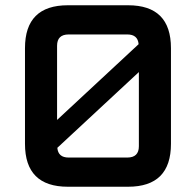

<svg xmlns="http://www.w3.org/2000/svg" viewBox="-20 -710 745 730"><path d="M75 -163V-527Q75 -690 238 -690H467Q630 -690 630 -527V-163Q630 0 467 0H238Q75 0 75 -163ZM197 -254 507 -542Q504 -579 464 -579H241Q197 -579 197 -536ZM198 -148Q201 -111 241 -111H464Q508 -111 508 -154V-436Z"/></svg>

Font: Oxanium SemiBold
Style: Regular
Weight: 600
Designer: Severin Meyer
Version: Version 2.000